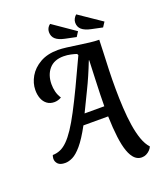

<svg xmlns="http://www.w3.org/2000/svg" viewBox="-180 -983 1064 1258"><g transform="rotate(-20 352.0 -354.0)"><path d="M588.2 160Q561 160 540.3 140.4Q519.7 120.8 505.1 80.7Q490.5 40.5 482.7 -21.6Q474.8 -83.7 472.3 -168H299.8Q255.7 -86.8 220.8 -45.9Q185.8 -5 157.6 8.8Q129.3 22.7 104.8 22.7Q70 22.7 54.8 7Q39.7 -8.7 39.8 -29.7Q40 -37.7 41.6 -43.3Q43.2 -49 44.8 -54.3Q73.3 -54.7 98.8 -65.8Q124.2 -76.8 149.2 -101.8Q174.3 -126.7 202 -168.2Q229.7 -209.8 262.3 -271.8Q295 -333.7 335.3 -418Q375.7 -502.3 426.2 -612.2L421.2 -622Q406.7 -627 382 -632.6Q357.3 -638.2 331.7 -638.2Q265.5 -638.2 230.8 -598Q196 -557.8 195.3 -493.3Q195.2 -466 201.5 -440.4Q207.8 -414.8 223.7 -390.3Q213.3 -383.8 200.2 -380Q187 -376.2 174.2 -376.2Q144.2 -376.2 123.5 -391.8Q102.8 -407.3 92.7 -433.8Q82.5 -460.2 82.8 -493.2Q83.3 -541.2 109.2 -586.1Q135.2 -631 186.2 -660.4Q237.3 -689.8 311.8 -689.8Q336.2 -689.8 371.8 -685.3Q407.3 -680.8 447.2 -674.9Q487 -669 524.1 -664.5Q561.2 -660 589.3 -660Q588.7 -622.8 586.1 -568.8Q583.5 -514.8 581.4 -451.2Q579.3 -387.7 579.7 -320.7Q580 -253.5 583.7 -187.9Q587.3 -122.3 596.3 -64.1Q605.3 -5.8 621.2 39Q637.2 83.8 661.8 110.3Q656.5 123.3 645.3 134.7Q634.2 146 619.8 153Q605.5 160 588.2 160ZM333.8 -239H471.3Q471.3 -269.2 472.6 -319.9Q473.8 -370.7 476.6 -432.5Q479.3 -494.3 481.5 -556.3H478.8Q440 -456.8 400.5 -376.6Q361 -296.3 333.8 -239ZM640.5 -727 564.3 -743Q520.8 -752 500.1 -770.2Q479.3 -788.3 479.3 -818.3Q479.3 -833 486.6 -846.2Q493.8 -859.5 504.2 -867.7L662.2 -760.2ZM456.7 -727 380 -743Q337.3 -752 316.9 -770.2Q296.5 -788.5 296.5 -819.3Q296.5 -833.8 303.3 -846.7Q310.2 -859.5 322 -867.7L477.7 -760.2Z"/></g></svg>

Font: Sansita Swashed Light
Style: Regular
Weight: 300
Designer: Pablo Cosgaya
Foundry: Omnibus-Type
Version: Version 1.003